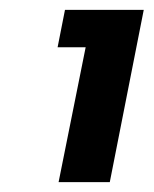

<svg xmlns="http://www.w3.org/2000/svg" viewBox="-20 -720 312 390"><path d="M154 -624H97L112 -700H272L203 -350H99Z"/></svg>

Font: Albert Sans
Style: Bold Italic
Weight: 700
Italic angle: -11.25°
Designer: Andreas Rasmussen
Foundry: a.Foundry
Version: Version 1.025